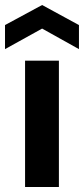

<svg xmlns="http://www.w3.org/2000/svg" viewBox="-34 -746 335 766"><path d="M66 0V-504H201V0ZM-14 -550V-646L134 -726L281 -646V-550L134 -632Z"/></svg>

Font: DM Sans
Style: Bold
Weight: 700
Designer: Colophon Foundry, Jonny Pinhorn
Foundry: Colophon Foundry
Version: Version 4.004; ttfautohint (v1.8.4.7-5d5b)